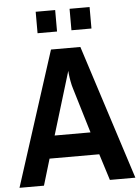

<svg xmlns="http://www.w3.org/2000/svg" viewBox="-59 -923 705 968"><g transform="rotate(-5 293.5 -438.5)"><path d="M158.6 -768.5V-877.1H257.2V-768.5ZM330.1 -768.5V-877.1H431.4V-768.5ZM457.4 0 415.3 -133.4H163.8L123.8 0H0L218.9 -680.7H367.5L586.4 0ZM296.3 -566 199.4 -247.2H381L312.3 -475.2Q307.1 -490.9 303 -513.5Q298.9 -536.1 297.6 -550.8Z"/></g></svg>

Font: Puralecka Narrow
Style: Bold
Weight: 700
Designer: Hector Gatti, Marcela Romero, Pablo Cosgaya and Nicolas Silva
Version: Version 1.004;PS 001.004;hotconv 1.0.70;makeotf.lib2.5.58329